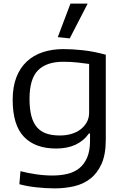

<svg xmlns="http://www.w3.org/2000/svg" viewBox="-20 -821 683 1060"><path d="M299 -616 369 -801H464L365 -609ZM283 219Q232 219 179 213Q126 207 87 196L93 124Q131 134 177.5 141Q224 148 270 148Q314 148 352 139Q390 130 417.5 108Q445 86 461 49Q477 12 477 -44V-84H471Q412 -1 290 -1Q174 -1 112 -66Q50 -131 50 -270Q50 -342 70.5 -394.5Q91 -447 128 -481.5Q165 -516 216.5 -533Q268 -550 331 -550Q380 -550 439 -543.5Q498 -537 564 -519V-50Q564 32 540.5 84Q517 136 478 166Q439 196 388 207.5Q337 219 283 219ZM311 -73Q344 -73 373.5 -81.5Q403 -90 424.5 -106.5Q446 -123 459 -146Q472 -169 472 -199V-468Q445 -472 408 -476Q371 -480 329 -480Q237 -480 190 -433Q143 -386 143 -275Q143 -220 153 -181.5Q163 -143 183.5 -119Q204 -95 235.5 -84Q267 -73 311 -73Z"/></svg>

Font: Encode Sans Wide
Style: Regular
Weight: 400
Designer: Pablo Impallari, Andres Torresi
Foundry: Pablo Impallari, Andres Torresi
Version: Version 1.000; ttfautohint (v1.00) -l 8 -r 50 -G 200 -x 14 -